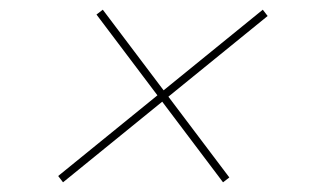

<svg xmlns="http://www.w3.org/2000/svg" viewBox="-20 -510 644 396"><path d="M110 -134 100 -147 522 -490 532 -477ZM440 -134 179 -480 192 -490 453 -144Z"/></svg>

Font: Kantumruy Pro Thin
Style: Italic
Weight: 250
Italic angle: -13°
Version: Version 1.002